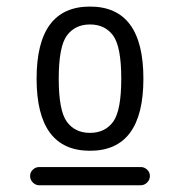

<svg xmlns="http://www.w3.org/2000/svg" viewBox="-20 -756 540 576"><path d="M180.7 -390.6Q205.1 -357.4 250 -357.4Q294.9 -357.4 319.3 -390.6Q343.8 -423.8 343.8 -520Q343.8 -616.2 319.3 -649.4Q294.9 -682.6 250 -682.6Q205.1 -682.6 180.7 -649.4Q156.2 -616.2 156.2 -520Q156.2 -423.8 180.7 -390.6ZM89.8 -520Q89.8 -736.3 250 -736.3Q410.2 -736.3 410.2 -520Q410.2 -303.7 250 -303.7Q89.8 -303.7 89.8 -520ZM97.7 -200.2Q86.9 -200.2 78.6 -208.5Q70.3 -216.8 70.3 -228Q70.3 -239.3 78.6 -247.1Q86.9 -254.9 97.7 -254.9H402.3Q413.1 -254.9 421.4 -247.1Q429.7 -239.3 429.7 -228Q429.7 -216.8 421.4 -208.5Q413.1 -200.2 402.3 -200.2Z"/></svg>

Font: Rounded Mgen+ 1m regular
Style: Regular
Weight: 400
Designer: [Source Han Sans]
Ryoko NISHIZUKA  (kana & ideographs); Paul D. Hunt (Latin, Greek & Cyrillic); Wenlong ZHANG  (bopomofo
Version: Version 1.059.20150602